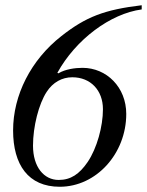

<svg xmlns="http://www.w3.org/2000/svg" viewBox="-20 -706 561 733"><path d="M373 -289C373 -223 350 -140 315 -88C283 -41 250 -19 204 -19C148 -19 106 -68 106 -150C106 -223 128 -309 158 -355C182 -392 217 -411 256 -411C326 -411 373 -361 373 -289ZM521 -686C379 -669 308 -642 214 -568C98 -477 30 -343 30 -208C30 -77 88 7 208 7C348 7 462 -120 462 -271C462 -373 387 -447 295 -447C267 -447 229 -442 203 -426L199 -428C269 -555 401 -654 521 -670Z"/></svg>

Font: XITS
Style: Italic
Weight: 400
Italic angle: -16.33°
Designer: MicroPress Inc., with final additions and corrections provided by Coen Hoffman, Elsevier (retired)
Version: Version 1.302